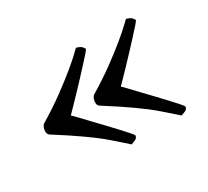

<svg xmlns="http://www.w3.org/2000/svg" viewBox="-81 -540 641 592"><g transform="rotate(-30 239.5 -244.0)"><path d="M121 -243Q126 -239 138 -226Q150 -213 165.5 -197Q181 -181 198 -163Q215 -145 229.5 -129.5Q244 -114 253.5 -103Q263 -92 263 -90Q262 -81 253 -77.5Q244 -74 239 -72Q237 -74 189 -116Q141 -158 35 -225Q28 -229 28 -239Q28 -253 36 -262Q84 -291 121.5 -318.5Q159 -346 185 -367.5Q211 -389 224.5 -402Q238 -415 239 -416Q253 -412 257.5 -407Q262 -402 264 -398Q264 -396 254.5 -385Q245 -374 231 -359Q217 -344 200.5 -326Q184 -308 168 -291.5Q152 -275 139.5 -262Q127 -249 121 -243ZM299 -243Q304 -239 316 -226Q328 -213 343.5 -197Q359 -181 376 -163Q393 -145 407.5 -129.5Q422 -114 431.5 -103Q441 -92 441 -90Q440 -81 431 -77.5Q422 -74 417 -72Q415 -74 367 -116Q319 -158 213 -225Q206 -229 206 -239Q206 -253 214 -262Q262 -291 299.5 -318.5Q337 -346 363 -367.5Q389 -389 402.5 -402Q416 -415 417 -416Q431 -412 435.5 -407Q440 -402 442 -398Q442 -396 432.5 -385Q423 -374 409 -359Q395 -344 378.5 -326Q362 -308 346 -291.5Q330 -275 317.5 -262Q305 -249 299 -243Z"/></g></svg>

Font: Vermiglione Medium
Style: Regular
Weight: 500
Version: Version 1.000